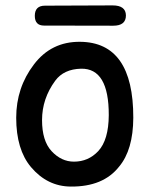

<svg xmlns="http://www.w3.org/2000/svg" viewBox="-20 -667 566 711"><path d="M280.3 -412.6Q383.3 -414.6 382.8 -240.7Q382.3 -148.9 343.8 -107.4Q307.1 -68.4 253.9 -68.4Q207 -68.4 170.9 -107.4Q135.7 -145.5 135.7 -222.2Q135.7 -301.8 184.6 -368.2Q216.3 -411.1 280.3 -412.6ZM276.4 -512.2Q169.9 -513.2 105.5 -428.2Q40 -342.3 40 -231Q40 -113.3 94.7 -48.3Q155.3 23.4 242.2 23.9Q362.3 24.9 420.9 -49.8Q473.1 -111.8 473.6 -231Q474.1 -510.7 276.4 -512.2ZM146.5 -646Q108.9 -646 108.9 -608.4Q108.9 -572.3 143.1 -572.3L399.4 -571.8Q446.3 -571.8 446.3 -609.9Q445.8 -647 397 -647Z"/></svg>

Font: Comic Relief
Style: Regular
Weight: 400
Designer: Jeff Davis
Foundry: Loudifier
Version: Version 1.200; ttfautohint (v1.8.4.7-5d5b)